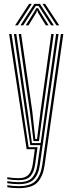

<svg xmlns="http://www.w3.org/2000/svg" viewBox="-20 -777 370 1000"><path d="M77.5 203Q42.8 203 18 197.8V187.5Q45.2 192.5 77.5 192.5Q139.8 192.5 165.9 164.4Q192 136.2 199.8 83.5L297.2 -600H309.8L212 85.2Q204 141 175.6 172Q147.2 203 77.5 203ZM77.5 161.5Q54.5 161.5 18 156.5V146Q36.8 149 51.8 150Q66.8 151 77.5 151Q111.5 151 128.5 133.4Q145.5 115.8 151 75.8L161.5 0H118.8L27.5 -600H40L129.2 -10.5H175.5L163.2 77.8Q157.5 119 138.8 140.2Q120 161.5 77.5 161.5ZM77.5 182.2Q48.5 182.2 18 177.2V166.8Q34.8 169.2 50 170.5Q65.2 171.8 77.5 171.8Q126.8 171.8 147.9 148.2Q169 124.8 175.5 79.8L190 -21.2H137.8L115.5 -170.5L52.5 -600H65L126.2 -179.5L146.2 -31.8H191.8L272.2 -600H284.8L187.5 81.5Q180.2 133 155.5 157.6Q130.8 182.2 77.5 182.2ZM154.5 -42.2 136.8 -188.5 77.5 -600H90L148.2 -197L163.8 -52.8H173L191 -196.8L247.2 -600H259.8L201.5 -182.2L183 -42.2ZM58.5 -645 131.8 -756.8H145.8L72.8 -645ZM86.5 -645 158.8 -756.8H188.2L260.5 -645H246.2L193.2 -727.2L180.5 -746.5H166.8L153.8 -727L100.8 -645ZM274.2 -645 201.2 -756.8H215.2L288.5 -645ZM114 -645 160.2 -718.5 168.5 -734.2H178.8L187 -718.5L233 -645H218.8L177.8 -711.5L174.8 -722H172.5L169.2 -711.5L128.5 -645Z"/></svg>

Font: Big Shoulders Inline Text Light
Style: Regular
Weight: 300
Designer: Patric King
Foundry: XO Type Co
Version: Version 1.000